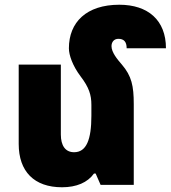

<svg xmlns="http://www.w3.org/2000/svg" viewBox="-20 -781 721 811"><path d="M545 -341C545 -418 536 -460 495 -508C475 -531 451 -560 451 -586C451 -604 462 -617 480 -617C503 -617 515 -605 515 -577H681C681 -696 605 -761 484 -761C345 -761 271 -687 271 -577C271 -548 287 -503 320 -459C356 -412 366 -380 366 -338V-292C366 -191 345 -138 293 -138C256 -138 237 -166 237 -213V-508H59V-173C59 -57 124 10 242 10C303 10 350 -10 377 -48H384L405 0H545Z"/></svg>

Font: Noto Sans Armenian SemiCondensed Black
Style: Regular
Weight: 900
Width: 4
Designer: Monotype Design Team
Foundry: Monotype Imaging Inc.
Version: Version 2.008